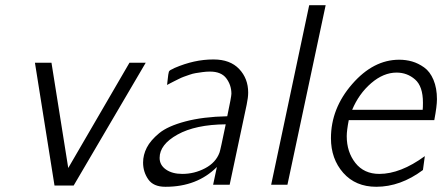

<svg xmlns="http://www.w3.org/2000/svg" viewBox="-20 -715 1711 743"><path d="M115.2 -472.2H179.2L244.1 -64.9L481 -472.2H543.9L265.1 2.9H190.9Z M533.7 -85.9Q533.7 -115.7 548.1 -143.8Q562.5 -171.9 595.9 -199.5Q629.4 -227.1 697.5 -245.1Q765.6 -263.2 859.4 -265.1Q875.5 -341.3 875.5 -352.1Q875.5 -385.3 856 -411.6Q836.4 -438 792.5 -438Q778.3 -438 763.9 -436Q749.5 -434.1 737.5 -432.1Q725.6 -430.2 712.6 -425.5Q699.7 -420.9 691.2 -418Q682.6 -415 670.7 -408.9Q658.7 -402.8 653.6 -400.4Q648.4 -397.9 638.4 -392.6Q628.4 -387.2 626.5 -386.2Q627.4 -392.1 628.4 -402.8Q631.3 -431.6 633.5 -437.3Q635.7 -442.9 645.5 -446.8Q651.4 -449.7 655.8 -452.1Q731.9 -484.9 804.7 -484.9Q805.7 -484.9 806.6 -484.9Q870.6 -484.9 905.5 -448Q940.4 -411.1 940.4 -356.9Q940.4 -337.9 934.6 -310.1L868.7 0H804.7L819.3 -68.8Q742.7 7.8 621.1 7.8Q620.1 7.8 619.6 7.8Q573.7 7.8 553.7 -21Q533.7 -49.8 533.7 -85.9ZM597.7 -104Q597.7 -76.2 622.1 -59.1Q646.5 -42 685.5 -42Q732.4 -42 773.9 -64Q815.4 -85.9 829.6 -125Q832.5 -131.8 853.5 -233.9Q736.3 -232.9 667 -194.3Q597.7 -155.8 597.7 -104Z M1029.3 0 1176.3 -693.8 1177.2 -694.8H1240.2L1092.3 0Z M1260.7 -180.2Q1260.7 -295.4 1342.8 -389.6Q1424.8 -483.9 1524.9 -483.9Q1550.8 -483.9 1574.7 -477.1Q1598.6 -470.2 1621.3 -454.1Q1644 -438 1657.5 -406Q1670.9 -374 1670.9 -331.1Q1670.9 -304.2 1660.6 -250H1329.6Q1321.8 -210 1321.8 -188Q1321.8 -127 1355.2 -84.5Q1388.7 -42 1447.8 -42Q1529.8 -42 1624 -110.8L1616.7 -57.1Q1529.8 7.8 1436 7.8Q1356 7.8 1308.3 -46.1Q1260.7 -100.1 1260.7 -180.2ZM1342.8 -290H1615.7Q1616.7 -298.8 1616.7 -317.9Q1616.7 -380.9 1586.2 -407.5Q1555.7 -434.1 1514.6 -434.1Q1463.9 -434.1 1416.3 -393.1Q1368.7 -352.1 1342.8 -290Z"/></svg>

Font: CMU Bright
Style: Oblique
Weight: 500
Italic angle: -12°
Version: Version 0.7.0